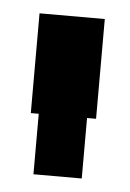

<svg xmlns="http://www.w3.org/2000/svg" viewBox="-34 -825 239 352"><g transform="rotate(5 85.5 -648.5)"><path d="M25.4 -612.3V-795.9H145.5V-612.3H128.9V-501H40V-612.3Z"/></g></svg>

Font: Gap Sans
Style: Black
Weight: 400
Designer: Alexandre Liziard and Etienne Ozeray
Foundry: Interstices.io
Version: Version 1.6.1 - December 3. 2014